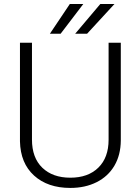

<svg xmlns="http://www.w3.org/2000/svg" viewBox="-20 -923 697 953"><path d="M579.6 -710.9V-225.6Q579.1 -153.8 547.9 -100.6Q516.6 -47.4 459.7 -18.8Q402.8 9.8 329.1 9.8Q216.8 9.8 149.2 -51.5Q81.5 -112.8 79.1 -221.2V-710.9H138.7V-230Q138.7 -140.1 189.9 -90.6Q241.2 -41 329.1 -41Q417 -41 468 -90.8Q519 -140.6 519 -229.5V-710.9ZM478 -903.3H548.3L412.1 -755.4H353ZM326.7 -903.3H393.6L280.8 -755.4H227.5Z"/></svg>

Font: SteelSelectRoboto
Style: Regular
Weight: 300
Designer: Google
Version: Version 2.137; 2017